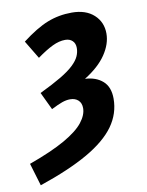

<svg xmlns="http://www.w3.org/2000/svg" viewBox="-105 -566 628 821"><g transform="rotate(-10 209.5 -156.0)"><path d="M5.2 196.1 -24.2 97.9Q75.3 61.9 133.2 28.7Q191.2 -4.6 215.9 -36.3Q240.7 -68.1 240.7 -97.4Q240.7 -119.6 227.4 -131.9Q214.2 -144.2 192.1 -144.2Q175.1 -144.2 156.5 -137.5Q137.9 -130.8 109.2 -116.2L72.8 -192.6Q130 -220.2 166.4 -241.9Q202.8 -263.6 222.9 -282.9Q243.1 -302.2 250.9 -319.7Q258.8 -337.2 258.8 -355.4Q258.8 -375.6 246.9 -386.8Q235.1 -398.1 215.4 -398.1Q189.2 -398.1 160.1 -384.1Q131 -370.2 92 -342L44.7 -420.6Q107.8 -469 157.3 -488.5Q206.9 -508.1 263.5 -508.1Q324.2 -508.1 359.3 -476.1Q394.3 -444.1 394.3 -394.4Q394.3 -349.2 363.6 -303.7Q333 -258.3 270.4 -219.3Q317.7 -217.1 346.9 -191.4Q376.1 -165.7 376.1 -115Q376.1 -50.1 337.3 4.1Q298.4 58.2 216.5 105.3Q134.6 152.3 5.2 196.1Z"/></g></svg>

Font: Source Sans 3
Style: Italic
Weight: 200
Italic angle: -11°
Designer: Paul D. Hunt
Foundry: Adobe
Version: Version 3.046;hotconv 1.0.118;makeotfexe 2.5.65603